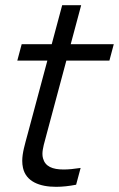

<svg xmlns="http://www.w3.org/2000/svg" viewBox="-20 -710 457 738"><path d="M235 -477H400.5L417.3 -540H251.8L292 -690H219L178.8 -540H63.3L46.5 -477H162L86.5 -195.5C75.6 -154.7 65.5 -122.5 65.5 -91.8C65.5 -82.6 66.4 -73.6 68.4 -64.5C80.2 -12.3 131.5 8.1 195.7 8.1C220 8.1 246.1 5.2 272.6 0L289.9 -64.5C265.4 -60.7 243.5 -58.5 224.6 -58.5C181.3 -58.5 153.7 -70.2 145.3 -101.5C143.8 -106.8 143.1 -112.4 143.1 -118.4C143.1 -138.5 150.9 -163.5 160.3 -198.5Z"/></svg>

Font: Manrope
Style: RegularItalic
Weight: 400
Italic angle: -15°
Designer: Mikhail Sharanda
Foundry: Mikhail Sharanda
Version: Version 4.502;hotconv 1.0.109;makeotfexe 2.5.65596